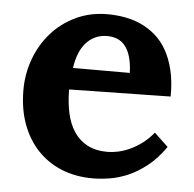

<svg xmlns="http://www.w3.org/2000/svg" viewBox="-44 -560 626 620"><g transform="rotate(5 269.0 -250.0)"><path d="M285.6 -445.8Q263.7 -445.8 246.3 -437.5Q229 -429.2 216.3 -414.6Q203.6 -399.9 195.6 -379.2Q187.5 -358.4 184.1 -333.5H368.2Q367.2 -364.3 360.8 -385.7Q354.5 -407.2 343.5 -420.7Q332.5 -434.1 317.9 -439.9Q303.2 -445.8 285.6 -445.8ZM506.3 -269 177.7 -263.2Q177.7 -222.2 185.3 -187.3Q192.9 -152.3 209.5 -127.2Q226.1 -102.1 252.9 -87.6Q279.8 -73.2 318.8 -73.2Q334 -73.2 352.5 -77.1Q371.1 -81.1 390.4 -89.8Q409.7 -98.6 429.2 -113Q448.7 -127.4 465.8 -148.4L510.7 -106Q483.9 -67.4 453.6 -43.5Q423.3 -19.5 392.8 -6.3Q362.3 6.8 332.8 11.5Q303.2 16.1 277.8 16.1Q222.7 16.1 177.2 -2.4Q131.8 -21 99.1 -55.7Q66.4 -90.3 48.6 -139.2Q30.8 -188 30.8 -249Q30.8 -301.8 48.6 -349.9Q66.4 -397.9 99.1 -435.1Q131.8 -472.2 178 -494.1Q224.1 -516.1 280.8 -516.1Q308.6 -516.1 336.2 -511.2Q363.8 -506.3 388.9 -494.9Q414.1 -483.4 435.8 -464.8Q457.5 -446.3 473.1 -418.9Q488.8 -391.6 497.8 -354.5Q506.8 -317.4 506.3 -269Z"/></g></svg>

Font: DimaFred
Style: Bold
Weight: 800
Designer: R.Balvardi
Foundry: R.Balvardi (r.balvardi@gmail.com)
Version: Version 1.00;August 2, 2018;FontCreator 11.5.0.2427 64-bit